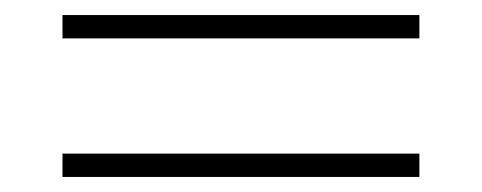

<svg xmlns="http://www.w3.org/2000/svg" viewBox="-20 -433 640 255"><path d="M63 -382V-413H537V-382ZM63 -198V-229H537V-198Z"/></svg>

Font: IBM Plex Sans KR ExtLt
Style: Regular
Weight: 200
Designer: Mike Abbink; Paul van der Laan; Pieter van Rosmalen; Wujin Sim; Chorong Kim; Dohee Lee;
Foundry: Sandoll Inc.
Version: Version 1.002